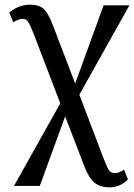

<svg xmlns="http://www.w3.org/2000/svg" viewBox="-20 -559 576 825"><path d="M40 240 239 -115 123 -418Q108 -455 100 -466.5Q92 -478 78 -478Q67 -478 56.5 -473.5Q46 -469 37 -463L20 -505Q61 -539 109 -539Q149 -539 169 -519.5Q189 -500 209 -446L303 -200L425 -536H536L321 -152L421 111Q438 156 447 170.5Q456 185 474 185Q482 185 492.5 181Q503 177 513 170L530 212Q496 246 451 246Q410 246 385.5 225.5Q361 205 341 152L260 -59L151 240Z"/></svg>

Font: Noto Serif SemiCondensed
Style: Regular
Weight: 400
Width: 4
Designer: Monotype Design Team
Foundry: Monotype Imaging Inc.
Version: Version 2.013